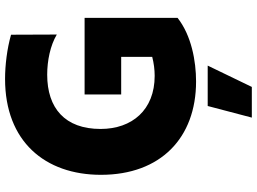

<svg xmlns="http://www.w3.org/2000/svg" viewBox="-147 -630 1005 751"><g transform="rotate(-90 355.5 -254.5)"><path d="M361.5 -426.1V-283H508.5V-161.6C483.7 -155.2 458.8 -152 434.3 -152C301.1 -152 226.6 -240.4 226.6 -363.6C226.6 -503.2 308.2 -572.4 438.9 -572.4C493.3 -572.4 552.9 -560.4 595.9 -534.8L595.2 -713.8C540.5 -729.4 475.9 -737.2 422.2 -737.2C177.6 -737.2 47.2 -580.6 47.2 -362.2C47.2 -128.6 191.8 9.9 412.3 9.9C492.2 9.9 592 -8.2 661.2 -62.5V-426.1ZM271 228H391L474.4 55.4H316.4Z"/></g></svg>

Font: TID UI Extra Bold
Style: Regular
Weight: 800
Designer: The TID Project Authors
Foundry: Bakken & Bæck
Version: Version 1.001;hotconv 1.0.109;makeotfexe 2.5.65596